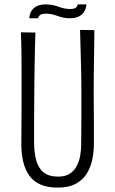

<svg xmlns="http://www.w3.org/2000/svg" viewBox="-20 -843 524 873"><path d="M242 10Q195 10 163 -4.5Q131 -19 112.5 -45.5Q94 -72 85.5 -108Q77 -144 77 -187Q77 -222 77.5 -266Q78 -310 78 -354Q78 -398 78 -432Q78 -477 78 -520Q78 -563 77.5 -606.5Q77 -650 75 -696L141 -695Q140 -662 139 -625.5Q138 -589 137.5 -553Q137 -517 136.5 -484.5Q136 -452 136 -426Q136 -397 135.5 -363.5Q135 -330 135 -298Q135 -266 135 -239.5Q135 -213 135 -198Q135 -150 144.5 -114.5Q154 -79 178 -59.5Q202 -40 244 -40Q277 -40 297 -53Q317 -66 328.5 -87.5Q340 -109 344.5 -134.5Q349 -160 349 -185Q349 -195 349.5 -228.5Q350 -262 350 -312.5Q350 -363 350 -424Q350 -488 348.5 -540.5Q347 -593 346 -634.5Q345 -676 344 -707L409 -706Q409 -673 408.5 -642.5Q408 -612 407.5 -580Q407 -548 406.5 -510Q406 -472 406 -422Q407 -337 407 -274.5Q407 -212 407 -189Q407 -157 400.5 -122Q394 -87 376.5 -57Q359 -27 326.5 -8.5Q294 10 242 10ZM153 -760H113Q115 -783 125.5 -797Q136 -811 152 -817Q168 -823 188 -823Q218 -823 246 -812.5Q274 -802 299 -802Q314 -802 322.5 -806.5Q331 -811 333 -823H373Q371 -801 361 -787Q351 -773 335 -766.5Q319 -760 298 -760Q269 -760 241.5 -770.5Q214 -781 188 -781Q173 -781 165 -776.5Q157 -772 153 -760Z"/></svg>

Font: Truculenta Light
Style: Regular
Weight: 300
Version: Version 1.002